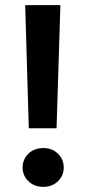

<svg xmlns="http://www.w3.org/2000/svg" viewBox="-20 -720 336 747"><path d="M92 -221 78 -700H215L200 -221ZM149 7Q113 7 90.5 -15Q68 -37 68 -68Q68 -100 90.5 -122Q113 -144 149 -144Q183 -144 205.5 -122Q228 -100 228 -68Q228 -37 205.5 -15Q183 7 149 7Z"/></svg>

Font: Firefly Display
Style: Bold
Weight: 700
Designer: Colophon Foundry, Jonny Pinhorn
Foundry: Colophon Foundry
Version: Version 1.200; ttfautohint (v1.8.3)